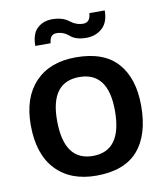

<svg xmlns="http://www.w3.org/2000/svg" viewBox="-82 -775 742 863"><g transform="rotate(-10 289.0 -343.5)"><path d="M289 20Q171 20 104 -51Q37 -122 37 -255Q37 -380 103.5 -450Q170 -520 289 -520Q417 -520 479 -450Q541 -380 541 -255Q541 -122 479 -51Q417 20 289 20ZM289 -70Q421 -70 421 -253Q421 -430 289 -430Q157 -430 157 -255Q157 -70 289 -70ZM119 -602Q119 -657 146 -682Q173 -707 213 -707Q261 -707 289 -685Q317 -663 349 -663Q381 -663 384 -705H454Q454 -651 424.5 -624.5Q395 -598 352 -598Q304 -598 279 -620Q254 -642 222 -642Q192 -642 189 -602Z"/></g></svg>

Font: Moderustic Med
Style: Regular
Weight: 500
Designer: Tural Alisoy
Foundry: TAFT Foundry
Version: Version 2.110